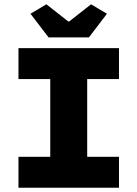

<svg xmlns="http://www.w3.org/2000/svg" viewBox="-20 -874 640 894"><path d="M66 0V-144H214V-506H66V-650H534V-506H386V-144H534V0ZM206 -700 122 -810 196 -854 298 -774H302L404 -854L478 -810L394 -700Z"/></svg>

Font: Source Code Pro ExtraLight Black
Style: Regular
Weight: 900
Monospace: yes
Version: Version 1.018;hotconv 1.0.116;makeotfexe 2.5.65601